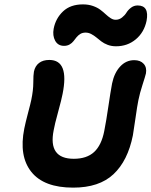

<svg xmlns="http://www.w3.org/2000/svg" viewBox="-20 -903 697 884"><path d="M274.9 -691.9Q247.1 -691.9 234.1 -715.3Q221.2 -738.8 227.1 -771Q236.3 -818.4 270.3 -850.6Q304.2 -882.8 361.8 -882.8Q387.2 -882.8 408 -875.5Q428.7 -868.2 442.1 -857.9Q455.6 -847.7 466.8 -837.2Q478 -826.7 489.5 -819.3Q501 -812 512.2 -812Q528.8 -812 541.7 -822.3Q554.7 -832.5 562.3 -845Q569.8 -857.4 583.3 -867.7Q596.7 -877.9 613.8 -877.9Q668 -877.9 654.8 -807.1Q643.6 -753.9 605.2 -721.9Q566.9 -689.9 514.2 -689.9Q493.2 -689.9 475.8 -696.5Q458.5 -703.1 446.5 -712.4Q434.6 -721.7 423.6 -730.7Q412.6 -739.7 400.1 -746.3Q387.7 -752.9 374 -752.9Q359.9 -752.9 349.6 -746.6Q339.4 -740.2 332.3 -731.4Q325.2 -722.7 318.4 -713.6Q311.5 -704.6 300.5 -698.2Q289.6 -691.9 274.9 -691.9ZM316.9 -39.1Q182.1 -39.1 124.3 -111.6Q66.4 -184.1 91.8 -311Q97.2 -337.9 109.1 -383.1Q121.1 -428.2 124 -442.9Q133.3 -487.3 133.3 -522.5Q133.3 -557.6 136.2 -573.2Q141.6 -599.1 159.7 -613Q177.7 -627 207 -627Q299.8 -627 268.1 -470.2Q263.7 -446.3 247.6 -387.7Q231.4 -329.1 227.1 -303.2Q200.7 -171.9 319.8 -171.9Q379.4 -171.9 413.3 -203.1Q447.3 -234.4 460 -299.8Q469.2 -346.2 479 -413.3Q488.8 -480.5 496.1 -519Q506.3 -567.9 533.4 -596.9Q560.5 -626 598.1 -626Q626.5 -626 641.6 -609.1Q656.7 -592.3 651.9 -564.9Q648.9 -551.8 636.2 -512.7Q623.5 -473.6 617.2 -441.9Q611.8 -416 604 -360.4Q596.2 -304.7 591.8 -279.8Q568.4 -162.6 502.4 -100.8Q436.5 -39.1 316.9 -39.1Z"/></svg>

Font: Shantell Sans Irregular
Style: Italic
Weight: 600
Italic angle: -11.31°
Designer: Stephen Nixon, Anya Danilova, Shantell Martin
Foundry: Arrow Type
Version: Version 1.006;[9816181b4]